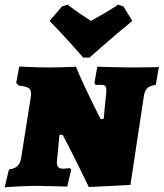

<svg xmlns="http://www.w3.org/2000/svg" viewBox="-30 -791 696 817"><path d="M234 -764 181 -702C249 -633 324 -546 324 -546H351C351 -546 448 -633 533 -702L495 -764L473 -771C432 -744 384 -717 357 -702C334 -717 292 -744 258 -771ZM411 -285H398C398 -285 340 -395 293 -507C293 -507 227 -504 180 -504C114 -504 52 -508 52 -508L39 -439L49 -427C90 -422 102 -416 102 -393C102 -389 102 -384 101 -378L60 -119C55 -88 40 -74 8 -70L-10 6C-10 6 64 0 125 0C159 0 256 3 256 3L273 -69L266 -76C266 -76 250 -73 241 -73C220 -73 212 -80 212 -101C212 -105 213 -109 213 -114L223 -217H237C237 -217 287 -122 348 5L525 -4L582 -381C587 -413 599 -425 633 -430L646 -506C646 -505 575 -504 528 -504C480 -504 384 -507 384 -507L372 -439L376 -430H400C420 -430 424 -423 422 -396Z"/></svg>

Font: Alegreya SC Black
Style: Italic
Weight: 900
Italic angle: -7°
Designer: Juan Pablo del Peral
Foundry: Huerta Tipografica
Version: Version 2.007;PS 002.007;hotconv 1.0.88;makeotf.lib2.5.64775